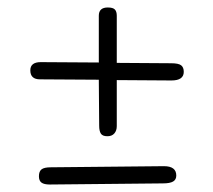

<svg xmlns="http://www.w3.org/2000/svg" viewBox="-20 -551 570 513"><path d="M471 -359Q471 -336 438 -336L292 -337V-214Q292 -202 285.5 -194.5Q279 -187 267 -187Q254 -187 249.5 -194Q245 -201 245 -215L244 -338L87 -339Q61 -339 61 -363Q61 -385 89 -385L244 -384V-509Q244 -531 268 -531Q282 -531 287 -525.5Q292 -520 292 -509V-383L437 -382Q457 -382 464 -376.5Q471 -371 471 -359ZM451 -82Q451 -71 442.5 -66Q434 -61 415 -61L113 -58Q98 -58 91 -63Q84 -68 84 -80Q84 -93 91 -98.5Q98 -104 116 -104L418 -107Q451 -107 451 -82Z"/></svg>

Font: Mali Light
Style: Regular
Weight: 300
Designer: Kitiyaporn Chalermlarp | Katatrad Aksorn Co.,Ltd.
Foundry: Cadson Demak Co.,Ltd.
Version: Version 1.000; ttfautohint (v1.6)